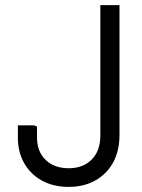

<svg xmlns="http://www.w3.org/2000/svg" viewBox="-20 -720 558 752"><path d="M249 12Q189 12 144.5 -12.5Q100 -37 75 -80.5Q50 -124 50 -181V-229H114L125 -224V-181Q125 -126 159 -93.5Q193 -61 249 -61Q305 -61 339 -95Q373 -129 373 -189V-700H448V-191Q448 -130 423.5 -84.5Q399 -39 354 -13.5Q309 12 249 12Z"/></svg>

Font: Fustat
Style: Regular
Weight: 400
Designer: Mohamed Gaber, Khaled Hosny, Laura Garcia Mut
Foundry: Kief Type Foundry, Alif Type Foundry, Hard Type Foundry
Version: Version 1.007